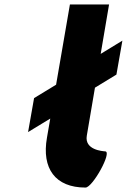

<svg xmlns="http://www.w3.org/2000/svg" viewBox="-20 -845 571 865"><path d="M106.5 -250 206.4 -310.8 191.6 -225C167 -86 228.9 0 365.2 0C397.3 0 485.9 -160.5 454.4 -163C442.2 -163.9 359.8 -169.4 371.1 -234L407.8 -450L504.5 -509L531.4 -662L433.6 -602.2L471.4 -825H295L232.7 -463.4L133.5 -403Z"/></svg>

Font: Hussar Wysoki
Style: Obl
Weight: 700
Foundry: Cannot Into Space Fonts
Version: Version 0.92